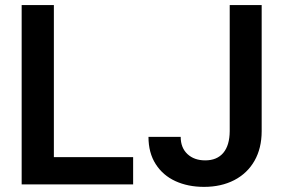

<svg xmlns="http://www.w3.org/2000/svg" viewBox="-20 -727 1117 757"><path d="M65.4 -707H192.4V-107.4H504.9V0H65.4ZM1011.7 -707V-210Q1011.7 -142.6 983.4 -93Q955.1 -43.5 903.6 -16.8Q852.1 9.8 784.2 9.8Q721.2 9.8 671.6 -12.9Q622.1 -35.6 593.8 -80.1Q565.4 -124.5 565.4 -187.5H692.4Q692.4 -144.5 719 -119.6Q745.6 -94.7 789.1 -94.7Q835.4 -94.7 860.4 -124.3Q885.3 -153.8 885.7 -210V-707Z"/></svg>

Font: Pretendard GOV SemiBold
Style: Regular
Weight: 600
Designer: Base glyphs from Inter by Rasmus Andersson; Hangeul glyphs from Noto Sans CJK(Source Han Sans) by Jang Soo-young and Kan
Foundry: Kil Hyung-jin
Version: Version 1.309